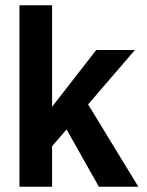

<svg xmlns="http://www.w3.org/2000/svg" viewBox="-20 -710 560 730"><path d="M233 -218 178 -154V0H54V-690H178V-304L346 -520H493L315 -313L506 0H356Z"/></svg>

Font: D-DIN
Style: DIN-Bold
Weight: 700
Designer: Charles Nix
Foundry: Datto Inc.
Version: Version 1.00